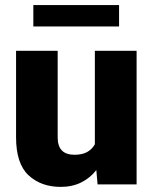

<svg xmlns="http://www.w3.org/2000/svg" viewBox="-20 -729 604 759"><path d="M365.7 0 360.8 -56.6Q336.4 -25.4 301 -7.8Q265.6 9.8 220.2 9.8Q142.1 9.8 92.8 -36.1Q43.5 -82 43.5 -186.5V-528.3H208V-185.5Q208 -117.2 274.4 -117.2Q305.2 -117.2 324.7 -128.2Q344.2 -139.2 355 -158.7V-528.3H520V0ZM450.7 -709V-624.5H111.8V-709Z"/></svg>

Font: Vazirmatn UI FD Black
Style: Regular
Weight: 900
Designer: Saber Rastikerdar
Foundry: Saber Rastikerdar
Version: Version 33.003